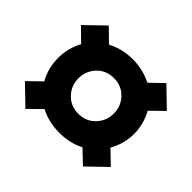

<svg xmlns="http://www.w3.org/2000/svg" viewBox="-121 -717 814 814"><g transform="rotate(45 285.5 -310.0)"><path d="M58 -311Q58 -370 86 -421L28 -478L113 -560L171 -503Q222 -531 286 -531Q348 -531 400 -504L458 -560L543 -478L485 -421Q514 -368 514 -311Q514 -252 484 -199L543 -142L458 -60L399 -116Q349 -90 286 -90Q222 -90 171 -117L113 -60L28 -142L87 -199Q58 -251 58 -311ZM210 -386.5Q180 -355 180 -311Q180 -267 210 -235.5Q240 -204 286 -204Q332 -204 362 -235.5Q392 -267 392 -311Q392 -355 362 -386.5Q332 -418 286 -418Q240 -418 210 -386.5Z"/></g></svg>

Font: Hind Bold
Style: Regular
Weight: 700
Designer: Manushi Parikh, Satya Rajpurohit
Foundry: Indian Type Foundry
Version: Version 1.201;PS 1.0;hotconv 1.0.78;makeotf.lib2.5.61930; tt